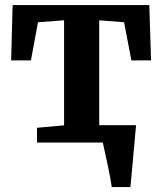

<svg xmlns="http://www.w3.org/2000/svg" viewBox="-20 -576 656 776"><path d="M129.5 0V-59.5L239 -69.5V-494L133.5 -486L105 -332H25L31 -555.5H583.5L590.5 -332H511L481.5 -486L381 -494V-70H530Q528 -50.5 525 -16.5Q522 17.5 518.5 56.2Q515 95 512 128.5Q509 162 507 180H431.5Q429.5 163.5 424.8 138.2Q420 113 414.2 86Q408.5 59 403.2 35.8Q398 12.5 395.5 0Z"/></svg>

Font: Merriweather
Style: Bold
Weight: 700
Designer: Eben Sorkin
Foundry: Eben Sorkin
Version: Version 2.100; ttfautohint (v1.7.19-72a1) -l 8 -r 50 -G 200 